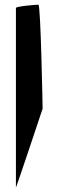

<svg xmlns="http://www.w3.org/2000/svg" viewBox="-20 -789 253 820"><path d="M48 11C48 18 162 -325 162 -325C162 -332 154 -769 144 -769C133 -769 48 -762 48 -755Z"/></svg>

Font: Ampere
Style: Regular
Weight: 400
Version: Version 1